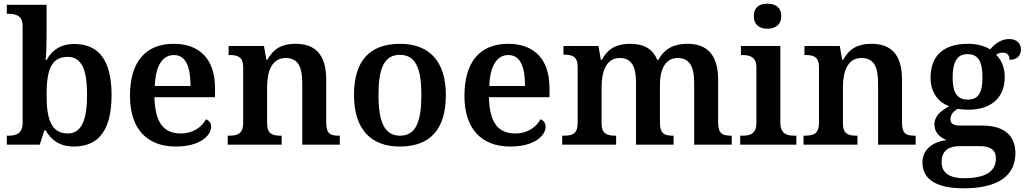

<svg xmlns="http://www.w3.org/2000/svg" viewBox="-20 -786 5573 1043"><path d="M381 10C514 10 586 -76 586 -270C586 -462 514 -547 384 -547C307 -547 262 -512 233 -460H228C231 -485 233 -549 233 -584V-760H17V-711H24C67 -711 103 -701 103 -644V-120C103 -58 65 -49 25 -49H17V0H196L221 -78H228C257 -26 304 10 381 10ZM349 -61C260 -61 233 -135 233 -270C233 -410 260 -477 348 -477C423 -477 453 -409 453 -271C453 -135 423 -61 349 -61Z M935 10C1069 10 1127 -51 1127 -98C1127 -119 1114 -133 1099 -138C1076 -96 1030 -61 962 -61C869 -61 822 -120 819 -258H1148V-308C1148 -466 1063 -548 924 -548C772 -548 686 -452 686 -265C686 -91 774 10 935 10ZM1015 -319H821C825 -428 862 -487 925 -487C990 -487 1015 -422 1015 -319Z M1217 0H1510V-49H1505C1461 -49 1431 -58 1431 -115V-313C1431 -397 1456 -471 1532 -471C1600 -471 1622 -421 1622 -335V0H1826V-49H1821C1776 -49 1752 -58 1752 -120V-354C1752 -490 1692 -548 1586 -548C1514 -548 1467 -524 1432 -461H1427L1414 -536H1222V-487H1227C1271 -487 1301 -478 1301 -421V-119C1301 -58 1269 -49 1224 -49H1217Z M2151 10C2316 10 2402 -82 2402 -270C2402 -457 2308 -548 2154 -548C1989 -548 1903 -457 1903 -270C1903 -82 1997 10 2151 10ZM2153 -49C2068 -49 2036 -125 2036 -270C2036 -415 2067 -488 2152 -488C2238 -488 2269 -415 2269 -270C2269 -125 2239 -49 2153 -49Z M2752 10C2886 10 2944 -51 2944 -98C2944 -119 2931 -133 2916 -138C2893 -96 2847 -61 2779 -61C2686 -61 2639 -120 2636 -258H2965V-308C2965 -466 2880 -548 2741 -548C2589 -548 2503 -452 2503 -265C2503 -91 2591 10 2752 10ZM2832 -319H2638C2642 -428 2679 -487 2742 -487C2807 -487 2832 -422 2832 -319Z M3034 0H3327V-49H3323C3279 -49 3248 -58 3248 -115V-313C3248 -397 3273 -471 3347 -471C3413 -471 3435 -421 3435 -335V0H3639V-49H3636C3591 -49 3565 -58 3565 -120V-325C3565 -404 3591 -471 3662 -471C3727 -471 3751 -421 3751 -335V0H3955V-49H3952C3907 -49 3881 -58 3881 -120V-354C3881 -490 3819 -548 3715 -548C3644 -548 3590 -524 3557 -461H3550C3526 -523 3473 -548 3405 -548C3330 -548 3284 -524 3249 -461H3244L3231 -536H3041V-489H3044C3088 -489 3118 -480 3118 -423V-119C3118 -58 3089 -49 3044 -49H3034Z M4149 -630C4190 -630 4224 -650 4224 -698C4224 -748 4190 -766 4149 -766C4107 -766 4075 -748 4075 -698C4075 -650 4107 -630 4149 -630ZM4001 0H4306V-49H4294C4252 -49 4219 -61 4219 -120V-536H4005V-487H4014C4055 -487 4089 -475 4089 -420V-118C4089 -60 4056 -49 4014 -49H4001Z M4345 0H4638V-49H4633C4589 -49 4559 -58 4559 -115V-313C4559 -397 4584 -471 4660 -471C4728 -471 4750 -421 4750 -335V0H4954V-49H4949C4904 -49 4880 -58 4880 -120V-354C4880 -490 4820 -548 4714 -548C4642 -548 4595 -524 4560 -461H4555L4542 -536H4350V-487H4355C4399 -487 4429 -478 4429 -421V-119C4429 -58 4397 -49 4352 -49H4345Z M5215 237C5406 237 5496 165 5496 47C5496 -45 5441 -104 5314 -104H5198C5157 -104 5143 -116 5143 -138C5143 -165 5163 -185 5184 -195C5197 -192 5224 -190 5239 -190C5374 -190 5438 -264 5438 -367C5438 -424 5418 -462 5391 -489C5402 -496 5414 -500 5430 -500C5452 -500 5464 -484 5464 -461C5509 -461 5526 -488 5526 -518C5526 -548 5505 -574 5462 -574C5415 -574 5382 -544 5358 -518C5332 -535 5289 -548 5239 -548C5100 -548 5035 -479 5035 -363C5035 -287 5075 -231 5136 -209C5084 -180 5056 -152 5056 -110C5056 -64 5089 -38 5122 -25C5048 -16 4991 25 4991 97C4991 187 5065 237 5215 237ZM5237 -245C5176 -245 5155 -288 5155 -364C5155 -443 5175 -492 5236 -492C5298 -492 5317 -445 5317 -365C5317 -287 5298 -245 5237 -245ZM5217 182C5131 182 5095 148 5095 94C5095 24 5146 8 5192 8H5301C5360 8 5390 27 5390 75C5390 139 5344 182 5217 182Z"/></svg>

Font: Noto Serif Sinhala SemiBold
Style: Regular
Weight: 600
Designer: Jelle Bosma - Monotype Design Team
Foundry: Monotype Imaging Inc.
Version: Version 2.007